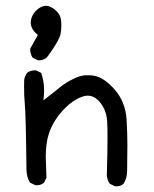

<svg xmlns="http://www.w3.org/2000/svg" viewBox="-20 -662 540 674"><path d="M387.7 -7.8Q403.3 -7.8 413.6 -16.6Q426.3 -36.6 426.3 -63.2Q426.3 -89.8 426.8 -117.2Q427.2 -144.5 427.2 -154.3Q427.2 -192.9 424.3 -242.7Q420.4 -303.7 383.3 -346.7Q346.2 -389.6 310.5 -396Q299.8 -397.9 291.3 -397.9Q282.7 -397.9 275.9 -397.5Q259.3 -395 242.7 -387.7Q210.4 -372.1 188.2 -353.8Q166 -335.4 132.3 -309.6L133.3 -319.8Q134.8 -333 134.8 -345.2Q134.8 -377.4 124.5 -406.2L107.4 -414.6Q104.5 -415 102.1 -415Q85.9 -415 75.2 -406.2Q66.9 -395.5 64.9 -381.3Q64.5 -367.2 64.5 -356.9Q64.5 -325.7 66.9 -299.3Q70.8 -258.8 72.8 -76.2V-75.7Q72.8 -72.3 72.8 -68.8Q72.8 -42 85 -21L103.5 -12.2Q106 -11.7 108.4 -11.7Q124 -11.7 134.3 -20.5L143.1 -38.1Q140.6 -103.5 140.6 -110.8Q140.6 -160.2 152.3 -195.3Q168.9 -242.7 208 -282.2Q236.8 -311 266.6 -321.8Q277.8 -326.2 287.6 -326.2Q310.1 -326.2 328.1 -306.2Q353 -278.3 356 -238.3Q357.4 -221.7 357.4 -177.2Q357.4 -132.8 355 -44.9Q356.9 -29.3 365.2 -17.1L382.8 -8.3Q385.3 -7.8 387.7 -7.8ZM116.7 -450.2Q132.8 -450.2 145 -460.9Q189 -520.5 192.9 -544.4Q195.3 -558.6 195.3 -570.8Q195.3 -583 193.8 -593.3Q191.4 -615.7 165.5 -633.3Q152.8 -641.6 141.1 -641.6Q123.5 -641.6 106 -624Q91.3 -609.4 88.4 -589.4Q87.9 -585.9 87.9 -583Q87.9 -560.5 110.4 -541.5L112.8 -539.1L86.4 -491.7Q85.9 -489.3 85.9 -486.3Q85.9 -483.4 86.9 -479Q88.4 -468.8 94.7 -459.5L112.3 -450.7Q114.7 -450.2 116.7 -450.2Z"/></svg>

Font: Bakudai
Style: Light
Weight: 300
Version: Version 1.48